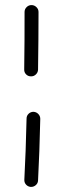

<svg xmlns="http://www.w3.org/2000/svg" viewBox="-20 -712 249 759"><path d="M104.5 -691.9Q115.7 -691.9 124 -683.8Q132.3 -675.8 132.3 -664.6Q132.3 -611.3 131.8 -554Q131.3 -496.6 130.4 -436.5Q129.9 -425.3 121.6 -417.5Q113.3 -409.7 102.1 -410.2Q90.8 -410.2 83 -418.2Q75.2 -426.3 75.7 -437.5Q76.7 -497.1 76.9 -554.2Q77.1 -611.3 77.1 -664.6Q77.1 -675.8 85.2 -683.8Q93.3 -691.9 104.5 -691.9ZM112.3 -270Q123.5 -269.5 131.3 -261.5Q139.2 -253.4 139.2 -242.2Q137.7 -176.3 135.5 -114.3Q133.3 -52.2 130.4 1.5Q129.9 12.7 121.3 20Q112.8 27.3 101.6 26.9Q90.3 25.9 83 17.8Q75.7 9.8 76.2 -1.5Q79.1 -55.2 81.3 -116.2Q83.5 -177.2 85 -243.2Q85 -254.4 93 -262.2Q101.1 -270 112.3 -270Z"/></svg>

Font: Mikhak Light
Style: Regular
Weight: 300
Designer: Amin Abedi
Version: Version 3.3